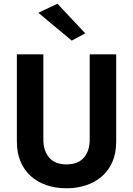

<svg xmlns="http://www.w3.org/2000/svg" viewBox="-20 -993 717 1036"><path d="M71 -700V-230Q71 -168 91 -121Q111 -74 147 -42Q183 -10 232 6.5Q281 23 339 23Q396 23 445 6.5Q494 -10 530.5 -42Q567 -74 587 -121Q607 -168 607 -230V-700H464V-239Q464 -179 432.5 -142.5Q401 -106 339 -106Q277 -106 245.5 -142.5Q214 -179 214 -239V-700ZM187 -924 367 -774 440 -813 290 -973Z"/></svg>

Font: Jost SemiBold
Style: Regular
Weight: 600
Version: Version 3.710